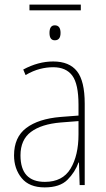

<svg xmlns="http://www.w3.org/2000/svg" viewBox="-20 -804 460 834"><path d="M108 -784V-759H331V-784ZM195 -661Q195 -629 218 -629Q243 -629 243 -661Q243 -694 218 -694Q195 -694 195 -661ZM321 -220Q321 -129 286.5 -71.5Q252 -14 175 -14Q69 -14 69 -129Q69 -197 114.5 -231Q160 -265 244 -272L321 -278ZM81 -502 91 -478Q124 -497 153.5 -504.5Q183 -512 211 -512Q267 -512 294 -475.5Q321 -439 321 -349V-302L243 -296Q147 -288 94 -248Q41 -208 41 -129Q41 -71 74 -30.5Q107 10 174 10Q240 10 273 -23Q306 -56 321 -98H323L326 0H348V-354Q348 -452 314.5 -494.5Q281 -537 211 -537Q146 -537 81 -502Z"/></svg>

Font: Noto Sans Display SemiCondensed Thin
Style: Regular
Weight: 250
Width: 4
Designer: Monotype Design team
Foundry: Monotype Imaging Inc.
Version: 1.000